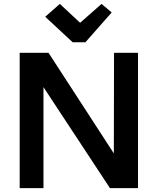

<svg xmlns="http://www.w3.org/2000/svg" viewBox="-20 -965 809 985"><path d="M353 -748 212 -879 287 -945 391 -848 501 -945 553 -901 418 -748ZM81 0V-694H229L564 -178L565 -694H688V0H544L203 -518V0Z"/></svg>

Font: Cantarell
Style: Bold
Weight: 700
Designer: Dave Crossland, Nikolaus Waxweiler, Florian Fecher, Jacques Le Bailly, Eben Sorkin, Alexei Vanyashin, Alexios Zavras, Em
Version: Version 0.303